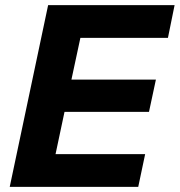

<svg xmlns="http://www.w3.org/2000/svg" viewBox="-20 -730 702 750"><path d="M18 0 168 -710H662L636 -582H294L259 -419H589L562 -293H232L197 -128H547L520 0Z"/></svg>

Font: Geist
Style: Bold Italic
Weight: 700
Italic angle: -12°
Designer: Basement.studio, Andrés Briganti, Mateo Zaragoza
Foundry: Basement.studio, Vercel, Andrés Briganti, Guido Ferreyra, Mateo Zaragoza
Version: Version 1.500; ttfautohint (v1.8.4.7-5d5b)